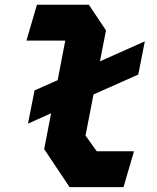

<svg xmlns="http://www.w3.org/2000/svg" viewBox="-20 -785 660 806"><path d="M97.5 -266 194.5 -309.5 165.5 -159 272 0.5H498.5L542.5 -150H386L339 -216L372.5 -388.5L560.5 -472L588 -611.5L399.5 -527.5L425 -657.5L353 -765H135L91 -614.5H254L222 -448.5L125 -405.5Z"/></svg>

Font: Monaspace Krypton ExtraBold
Style: Italic
Weight: 800
Italic angle: -11°
Designer: Riley Cran & the Lettermatic Team
Foundry: Lettermatic
Version: Version 1.101 (Monaspace Krypton)